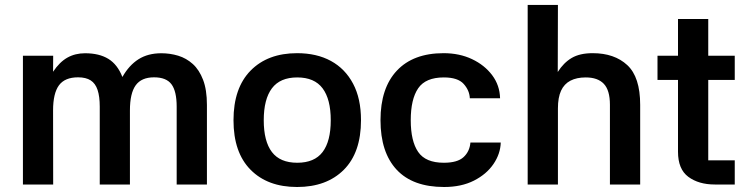

<svg xmlns="http://www.w3.org/2000/svg" viewBox="-20 -738 2971 768"><path d="M71.7 -515H192.7L192.3 -451Q218.3 -490 249.5 -507.5Q280.7 -525 320.3 -525Q377 -525 413.5 -502.5Q450 -480 469.3 -430.7H470Q496.3 -477 534 -501Q571.7 -525 625.3 -525Q660 -525 692.7 -515.2Q725.3 -505.3 751.2 -482Q777 -458.7 792.3 -418.8Q807.7 -379 807.7 -318.3V0H686.7L686.7 -311.3Q686.7 -373 666 -400.8Q645.3 -428.7 596.3 -428.7Q545.7 -428.7 522.7 -396.7Q499.7 -364.7 499.7 -296.3V0H379V-311.3Q379 -352.3 370.3 -378.3Q361.7 -404.3 342.7 -416.5Q323.7 -428.7 292.3 -428.7Q239.3 -428.7 215.8 -396.7Q192.3 -364.7 192.3 -296.3L192.7 0H71.7Z M1168.3 10Q1050.3 10 982.2 -59.1Q914 -128.1 914 -257.1Q914 -386 982.5 -455.7Q1051 -525.3 1168.4 -525.3Q1246.7 -525.3 1303.7 -494.2Q1360.7 -463 1392.3 -403.3Q1424 -343.7 1424 -257.3Q1424 -127.7 1355.2 -58.8Q1286.3 10 1168.3 10ZM1169 -87Q1237.7 -87 1270.3 -129.8Q1303 -172.7 1303 -257Q1303 -341.3 1270.3 -384.8Q1237.7 -428.3 1169 -428.3Q1100.3 -428.3 1067.7 -384.8Q1035 -341.3 1035 -257Q1035 -172.7 1067.7 -129.8Q1100.3 -87 1169 -87Z M1756.3 10Q1631 10 1566.5 -59.3Q1502 -128.7 1502 -257.3Q1502 -386 1567.7 -455.7Q1633.3 -525.3 1754.3 -525.3Q1817.7 -525.3 1868 -501.5Q1918.3 -477.7 1948.7 -437.2Q1979 -396.7 1980.3 -345H1859.3Q1858 -376.3 1834.7 -402.3Q1811.3 -428.3 1755.3 -428.3Q1682.3 -428.3 1652.7 -384.8Q1623 -341.3 1623 -257.3Q1623 -173.3 1652.7 -130.2Q1682.3 -87 1755.3 -87Q1809.7 -87 1834.2 -109.5Q1858.7 -132 1861.7 -168H1983Q1981.7 -122.7 1953.8 -81.8Q1926 -41 1875.7 -15.5Q1825.3 10 1756.3 10Z M2211.7 0H2090.7V-718.3H2211.7L2211 -450Q2234.3 -487 2266.8 -506.2Q2299.3 -525.3 2350.7 -525.3Q2437.7 -525.3 2489.2 -477.5Q2540.7 -429.7 2540.7 -318.7V0H2419.7V-319Q2419.7 -377 2395.3 -402.7Q2371 -428.3 2323 -428.3Q2286.7 -428.3 2261.7 -415.3Q2236.7 -402.3 2224.2 -375.2Q2211.7 -348 2211.7 -304.7Z M2919 -418.3H2813V-96.7H2919V0H2839.3Q2774.7 0 2733.3 -30.7Q2692 -61.3 2692 -131V-418.3H2610V-515H2692V-662H2813V-515H2919Z"/></svg>

Font: 42dot Sans Light
Style: Regular
Weight: 300
Designer: 42dot
Version: Version 1.000